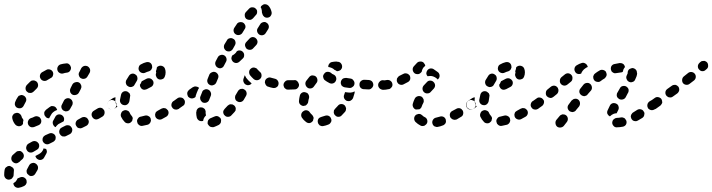

<svg xmlns="http://www.w3.org/2000/svg" viewBox="-66 -577 3402 917"><path d="M18 275Q18 275 18 275Q22 274 28 271Q36 267 45 269Q54 272 59 280Q61 284 61 288Q62 293 61 297Q59 301 57 305Q54 308 50 311Q36 318 23 320Q14 321 6 315Q-1 309 -2 300Q-2 300 -2 299Q-2 298 -2 298Q3 295 8 291Q14 284 18 275ZM0 231Q-2 226 -7 222Q-12 220 -16 217Q-16 217 -17 217Q-17 216 -17 216Q-22 215 -26 216Q-31 217 -34 220Q-38 222 -41 226Q-43 230 -44 234Q-46 246 -46 258Q-46 267 -40 274Q-33 281 -24 281Q-20 281 -15 279Q-11 278 -8 274Q-5 271 -3 267Q-1 263 -1 259Q-1 250 0 243Q1 237 0 231ZM64 230 73 213Q78 204 87 202Q96 199 104 204Q112 209 115 218Q117 227 113 235L103 252Q101 256 97 259Q94 262 89 263Q85 264 81 264Q77 263 73 261Q71 259 68 256Q66 255 65 254Q61 248 61 242Q60 236 64 230ZM48 168Q48 159 42 152Q39 149 35 146Q32 144 27 144Q23 144 18 145Q14 146 11 149Q2 157 -6 164Q-12 171 -12 180Q-12 190 -5 196Q-2 199 2 201Q6 203 11 203Q15 203 19 201Q23 199 27 196Q32 190 40 184Q47 178 48 168ZM142 131Q142 132 142 133Q139 142 133 149Q127 155 120 159Q111 164 103 168Q104 173 107 177Q110 182 115 184Q123 189 132 186Q141 183 145 175L155 157Q158 152 158 146Q157 139 154 134Q149 134 144 132Q143 131 142 131ZM116 134Q119 130 120 126Q122 122 121 117Q121 113 119 109Q114 101 106 98Q97 95 88 99Q79 104 70 109Q62 114 60 123Q57 132 62 140Q66 148 75 151Q84 153 92 149Q100 144 109 139Q113 137 116 134ZM194 96Q197 93 199 89Q200 84 200 80Q200 75 198 71Q194 63 185 60Q177 57 168 61L150 69Q146 71 143 74Q140 78 138 82Q137 86 137 91Q137 95 139 99Q143 107 152 111Q161 114 169 110L187 101Q191 99 194 96ZM278 51Q281 42 277 34Q275 30 272 27Q269 24 265 22Q260 21 256 21Q251 21 247 23L229 32Q225 34 222 37Q219 41 218 45Q216 49 217 54Q217 58 219 62Q221 66 224 69Q227 72 231 74Q236 75 240 75Q245 75 249 73L267 64Q275 60 278 51ZM357 11Q360 2 355 -6Q353 -10 350 -13Q346 -16 342 -17Q338 -19 333 -18Q329 -18 325 -16L307 -6Q299 -2 296 7Q293 16 298 24Q300 28 303 31Q307 34 311 35Q315 36 320 36Q324 35 328 33L346 24Q354 20 357 11ZM130 9Q133 0 129 -9Q127 -13 124 -16Q121 -19 117 -20Q112 -22 108 -22Q104 -22 99 -20Q90 -15 82 -13Q73 -10 69 -1Q65 7 68 16Q69 20 72 23Q75 27 79 29Q83 31 88 31Q92 31 96 30Q107 26 118 21Q127 17 130 9ZM187 16Q184 7 188 -1L189 -2L198 -19Q202 -27 211 -30Q220 -32 228 -28Q232 -26 235 -22Q238 -19 239 -15Q241 -10 240 -6Q240 -1 238 2L237 3L220 12Q212 15 206 22Q202 26 200 30Q199 30 199 30Q198 30 198 30Q190 25 187 16ZM24 26Q14 25 8 19Q-3 7 -7 -10Q-8 -15 -8 -19Q-7 -23 -5 -27Q-2 -31 1 -34Q5 -36 9 -37Q18 -40 26 -35Q34 -30 37 -21Q38 -15 41 -12Q43 -10 44 -8Q45 -6 46 -3Q45 1 44 6Q44 10 44 13Q44 15 42 17Q41 18 40 20Q33 26 24 26ZM433 -34Q435 -43 431 -51Q428 -55 425 -58Q421 -61 417 -62Q412 -63 408 -62Q403 -61 400 -59L382 -48Q375 -44 372 -35Q370 -26 375 -18Q377 -14 381 -11Q385 -8 389 -7Q393 -6 398 -7Q402 -8 406 -10L423 -20Q431 -25 433 -34ZM189 -42Q196 -48 205 -51Q206 -51 207 -52Q206 -55 205 -57Q204 -60 202 -62Q199 -66 195 -68Q191 -70 187 -70Q182 -71 178 -70Q174 -68 170 -65Q162 -59 154 -53Q151 -50 148 -46Q146 -43 145 -38Q145 -34 146 -29Q147 -25 150 -22Q153 -17 158 -14Q163 -12 169 -12V-13L178 -29Q182 -37 189 -42ZM228 -61Q231 -52 239 -48Q243 -46 247 -45Q252 -45 256 -46Q260 -48 264 -50Q267 -53 269 -57L279 -75Q281 -79 281 -83Q282 -88 280 -92Q279 -96 276 -100Q273 -103 270 -105Q261 -110 252 -107Q243 -104 239 -96L230 -78Q225 -70 228 -61ZM487 -65Q489 -69 490 -73Q491 -77 490 -82Q489 -86 486 -90Q481 -98 472 -99Q463 -101 455 -95Q451 -93 449 -89Q446 -85 446 -81Q445 -76 446 -72Q447 -68 449 -64Q455 -56 464 -55Q473 -53 481 -58V-59Q485 -61 487 -65ZM5 -83Q4 -78 6 -74Q7 -70 10 -67Q13 -63 17 -62Q26 -58 35 -61Q43 -64 47 -72Q51 -81 56 -89Q61 -97 59 -106Q56 -115 48 -120Q44 -122 40 -123Q36 -124 31 -122Q27 -121 23 -119Q20 -116 18 -112Q11 -102 7 -91Q5 -87 5 -83ZM268 -147Q268 -143 269 -139Q270 -134 273 -131Q276 -127 280 -125Q288 -121 297 -124Q306 -126 311 -135L320 -152Q322 -156 323 -161Q323 -165 322 -169Q320 -174 318 -177Q315 -181 311 -183Q303 -187 294 -184Q285 -182 280 -174L271 -156Q269 -152 268 -147ZM56 -155Q56 -145 63 -139Q66 -136 70 -134Q75 -133 79 -133Q84 -133 88 -135Q92 -137 95 -140Q102 -147 109 -154Q116 -161 116 -170Q116 -179 110 -186Q107 -189 102 -191Q98 -193 94 -193Q89 -193 85 -192Q81 -190 78 -187Q70 -179 62 -171Q56 -164 56 -155ZM125 -218Q123 -209 128 -201Q133 -193 142 -191Q152 -189 159 -194Q168 -199 176 -204Q185 -208 187 -217Q190 -226 186 -234Q181 -243 172 -245Q163 -248 155 -243Q145 -238 135 -232Q127 -227 125 -218ZM310 -225Q309 -221 311 -216Q312 -212 315 -208Q317 -205 321 -203Q325 -201 330 -200Q334 -200 338 -201Q343 -202 346 -205Q350 -208 352 -212L362 -229Q366 -237 364 -246Q361 -255 353 -260Q345 -264 336 -262Q327 -259 322 -251L313 -233Q310 -229 310 -225ZM211 -260Q206 -252 208 -243Q210 -234 218 -229Q226 -224 235 -226Q244 -229 253 -230Q263 -231 268 -238Q274 -246 273 -255Q272 -259 270 -263Q268 -267 264 -270Q261 -273 257 -274Q252 -275 248 -274Q236 -273 225 -270Q216 -268 211 -260Z M646 15Q650 12 652 8Q654 4 655 0Q655 -4 654 -9Q652 -18 644 -22Q636 -27 627 -25Q617 -22 607 -20Q598 -19 593 -11Q587 -4 589 5Q590 10 592 14Q594 17 598 20Q602 23 606 24Q610 25 615 24Q626 22 638 19Q643 18 646 15ZM546 12Q536 12 530 6Q519 -5 512 -20Q509 -29 513 -37Q516 -46 525 -49Q533 -53 542 -49Q551 -46 554 -37Q557 -30 561 -26Q564 -23 566 -19Q568 -15 568 -11Q567 -9 567 -8Q566 -5 566 -2Q565 0 564 2Q563 4 561 5Q555 12 546 12ZM738 -32Q741 -41 736 -50Q734 -53 730 -56Q727 -59 723 -60Q718 -61 714 -61Q709 -60 705 -58Q696 -53 687 -48Q683 -46 680 -43Q677 -40 676 -35Q674 -31 675 -27Q675 -22 677 -18Q681 -10 690 -7Q699 -4 707 -8Q717 -13 727 -19Q735 -23 738 -32ZM799 -73Q801 -82 795 -90Q793 -94 789 -96Q785 -98 781 -99Q776 -100 772 -99Q768 -98 764 -95L762 -94Q755 -89 753 -80Q751 -70 757 -63Q759 -59 763 -57Q767 -54 771 -54Q776 -53 780 -54Q784 -55 788 -57L790 -59Q798 -64 799 -73ZM464 -55Q455 -57 449 -64Q447 -68 446 -72Q445 -77 446 -81Q447 -86 449 -89Q452 -93 455 -96L473 -108Q476 -110 479 -111Q483 -112 486 -112Q485 -108 485 -104Q484 -95 486 -87Q488 -78 493 -70Q494 -69 495 -68L481 -58Q473 -53 464 -55ZM511 -84Q517 -76 526 -75Q535 -73 543 -79Q550 -85 552 -94Q553 -104 555 -114Q556 -118 556 -122Q555 -127 553 -131Q550 -134 546 -137Q543 -140 538 -141Q529 -143 521 -138Q514 -133 512 -124Q509 -112 507 -100Q506 -91 511 -84ZM615 -191 634 -201Q643 -205 652 -202Q660 -199 665 -191Q669 -182 666 -174Q663 -165 654 -161L635 -151Q626 -147 618 -149Q609 -152 605 -161Q603 -163 603 -166Q602 -169 602 -172Q604 -175 606 -178Q609 -183 611 -189Q612 -189 613 -190Q614 -190 615 -191ZM535 -186Q534 -181 536 -177Q537 -173 540 -169Q543 -166 547 -164Q551 -162 555 -161Q560 -161 564 -162Q568 -164 572 -166Q575 -169 577 -173Q582 -182 587 -190Q592 -198 590 -207Q589 -216 581 -221Q573 -227 564 -225Q555 -223 550 -215Q543 -205 537 -194Q535 -190 535 -186ZM721 -251Q717 -259 708 -262Q699 -265 691 -261Q689 -260 687 -259Q685 -257 683 -255Q683 -254 683 -253Q682 -245 679 -238Q679 -236 679 -234Q680 -233 680 -231Q680 -230 680 -229Q676 -220 680 -212Q683 -203 691 -199Q695 -197 700 -197Q704 -197 709 -199Q713 -200 716 -203Q719 -206 721 -211Q725 -220 725 -232Q725 -242 721 -251ZM597 -257Q594 -248 598 -240Q602 -232 611 -229Q620 -226 628 -230Q636 -234 644 -236Q648 -237 652 -240Q656 -243 658 -247Q660 -251 661 -255Q661 -259 660 -264Q658 -273 650 -278Q642 -282 633 -280Q620 -277 608 -270Q599 -266 597 -257Z M985 14Q988 11 989 7Q990 2 990 -2Q990 -7 988 -11Q986 -15 982 -17Q979 -20 974 -22Q970 -23 966 -23Q961 -22 957 -20Q949 -16 941 -13Q937 -12 934 -9Q930 -6 928 -2Q926 2 926 6Q925 10 926 15Q928 19 931 22Q934 26 938 28Q941 30 946 30Q950 31 955 30Q966 26 978 20Q982 18 985 14ZM885 -1Q877 -6 874 -15Q871 -27 871 -40Q871 -41 872 -43Q872 -52 879 -59Q886 -65 895 -64Q900 -64 904 -62Q908 -60 911 -57Q914 -54 915 -49Q917 -45 916 -41Q916 -40 916 -40Q916 -33 918 -26Q918 -26 918 -26Q918 -26 918 -26Q912 -20 908 -13Q905 -6 904 1Q903 1 903 1Q902 1 902 1Q893 3 885 -1ZM1059 -49Q1060 -53 1060 -58Q1060 -62 1058 -66Q1056 -70 1053 -73Q1049 -76 1045 -78Q1041 -79 1036 -79Q1032 -79 1028 -77Q1024 -75 1021 -72Q1014 -64 1007 -57Q1004 -54 1002 -50Q1000 -46 1000 -42Q1000 -37 1002 -33Q1003 -29 1007 -26Q1013 -19 1022 -19Q1032 -19 1038 -25Q1046 -33 1054 -42Q1057 -45 1059 -49ZM814 -77Q816 -81 817 -85Q817 -90 817 -94Q816 -98 813 -102Q808 -110 799 -111Q789 -113 782 -108L764 -95Q760 -93 758 -89Q756 -85 755 -81Q754 -77 755 -72Q756 -68 759 -64Q764 -56 773 -55Q782 -53 790 -59L807 -71Q811 -73 814 -77ZM890 -107Q890 -103 892 -99Q894 -95 897 -92Q900 -88 904 -87Q913 -84 922 -88Q930 -92 933 -100Q937 -110 941 -120Q944 -129 940 -137Q936 -146 928 -149Q924 -151 919 -151Q915 -151 911 -149Q906 -147 903 -144Q900 -140 899 -136Q895 -126 891 -116Q889 -112 890 -107ZM1111 -137Q1109 -145 1100 -150Q1097 -152 1092 -153Q1088 -153 1083 -152Q1079 -151 1076 -148Q1072 -145 1070 -141Q1065 -132 1060 -124Q1057 -120 1057 -116Q1056 -111 1057 -107Q1058 -102 1060 -99Q1063 -95 1067 -93Q1075 -88 1084 -90Q1093 -92 1098 -100Q1104 -109 1109 -119Q1114 -128 1111 -137ZM885 -157Q879 -163 870 -164Q862 -165 854 -160L837 -148Q834 -145 831 -141Q829 -137 828 -133Q828 -128 829 -124Q830 -120 832 -116Q838 -109 847 -107Q856 -106 864 -111L868 -114Q868 -119 870 -123Q873 -133 878 -144Q880 -151 885 -157ZM1329 -155Q1335 -162 1335 -171Q1336 -175 1334 -179Q1332 -184 1329 -187Q1326 -190 1322 -192Q1318 -193 1313 -193L1311 -194Q1301 -194 1295 -187Q1288 -180 1288 -171Q1288 -167 1290 -163Q1291 -158 1295 -155Q1298 -152 1302 -150Q1306 -149 1310 -149H1313Q1322 -148 1329 -155ZM1246 -157Q1250 -157 1254 -160Q1258 -162 1261 -166Q1263 -169 1264 -174Q1266 -183 1261 -191Q1256 -199 1247 -201Q1238 -203 1228 -206Q1220 -209 1211 -204Q1203 -200 1200 -191Q1199 -187 1199 -183Q1200 -178 1202 -174Q1204 -170 1207 -167Q1210 -164 1215 -163Q1226 -159 1237 -157Q1242 -156 1246 -157ZM925 -184Q928 -175 937 -171Q945 -167 954 -171Q963 -174 967 -183L975 -202Q979 -211 976 -219Q972 -228 964 -232Q955 -236 947 -232Q938 -229 934 -221L926 -201Q922 -192 925 -184ZM1132 -182Q1134 -180 1136 -179Q1134 -177 1132 -175Q1130 -174 1128 -172Q1124 -171 1119 -170Q1115 -170 1110 -172Q1102 -175 1098 -184Q1094 -192 1097 -201Q1100 -209 1103 -218Q1106 -211 1110 -205Q1119 -193 1132 -182ZM1163 -194Q1172 -195 1178 -202Q1181 -205 1182 -209Q1184 -214 1183 -218Q1183 -223 1181 -227Q1179 -231 1176 -233Q1169 -239 1164 -245Q1162 -249 1158 -251Q1154 -253 1150 -254Q1145 -255 1141 -254Q1137 -253 1133 -250Q1125 -244 1124 -235Q1123 -226 1128 -218Q1136 -208 1146 -199Q1154 -193 1163 -194ZM963 -267Q966 -258 974 -254Q983 -249 991 -252Q1000 -255 1004 -264L1014 -283Q1018 -291 1015 -300Q1012 -309 1004 -313Q996 -317 987 -314Q978 -311 974 -303L964 -284Q960 -275 963 -267ZM1100 -312Q1101 -322 1094 -329Q1089 -335 1080 -336Q1072 -337 1065 -332Q1061 -324 1054 -319Q1050 -315 1044 -313Q1039 -306 1039 -298Q1040 -290 1045 -284Q1051 -277 1061 -276Q1070 -276 1077 -282Q1085 -290 1093 -297Q1100 -303 1100 -312ZM1004 -348Q1007 -339 1015 -334Q1023 -330 1032 -332Q1041 -335 1046 -343L1056 -361Q1061 -370 1058 -379Q1056 -388 1047 -392Q1039 -397 1030 -394Q1021 -392 1017 -383L1006 -365Q1002 -357 1004 -348ZM1164 -378Q1163 -388 1156 -394Q1150 -400 1140 -400Q1131 -399 1125 -392Q1118 -385 1111 -377Q1104 -370 1104 -361Q1105 -352 1111 -345Q1118 -339 1127 -339Q1137 -339 1143 -346Q1151 -354 1158 -362Q1164 -369 1164 -378ZM1217 -456Q1214 -465 1206 -469Q1205 -470 1204 -470Q1203 -470 1203 -471Q1200 -471 1197 -472Q1191 -472 1185 -469Q1179 -466 1176 -460Q1171 -452 1166 -444Q1160 -436 1162 -427Q1164 -418 1172 -412Q1180 -407 1189 -409Q1198 -411 1203 -419Q1210 -429 1215 -438Q1220 -447 1217 -456ZM1050 -427Q1052 -418 1060 -413Q1068 -408 1077 -410Q1086 -412 1091 -419Q1097 -428 1102 -437Q1105 -441 1106 -445Q1107 -449 1106 -454Q1105 -458 1102 -462Q1100 -466 1096 -468Q1092 -471 1088 -471Q1084 -472 1079 -471Q1075 -471 1071 -468Q1067 -466 1065 -462Q1059 -453 1053 -444Q1048 -436 1050 -427ZM1103 -503Q1103 -494 1110 -487Q1114 -485 1118 -483Q1122 -482 1127 -482Q1131 -482 1135 -484Q1139 -486 1142 -489Q1149 -497 1155 -504Q1162 -510 1162 -519Q1163 -529 1156 -535Q1150 -542 1140 -542Q1131 -543 1124 -536Q1117 -529 1108 -519Q1102 -512 1103 -503ZM1191 -555Q1196 -557 1200 -557Q1205 -556 1209 -555Q1213 -553 1216 -550Q1227 -538 1231 -520Q1233 -511 1228 -503Q1224 -495 1214 -493Q1205 -491 1197 -496Q1190 -501 1187 -510Q1187 -513 1185 -516Q1185 -516 1185 -517Q1185 -518 1185 -519Q1185 -528 1182 -537Q1180 -540 1179 -542Q1180 -545 1181 -547Q1182 -549 1184 -550Q1187 -553 1191 -555Z M1510 13Q1513 10 1515 6Q1517 2 1517 -3Q1517 -7 1515 -11Q1512 -20 1503 -24Q1495 -27 1486 -24Q1478 -21 1470 -19Q1461 -17 1455 -10Q1450 -2 1452 7Q1453 12 1455 15Q1458 19 1461 22Q1465 24 1469 25Q1474 26 1478 25Q1490 23 1502 18Q1507 16 1510 13ZM1411 11Q1402 11 1395 5Q1384 -3 1376 -15Q1371 -23 1373 -32Q1375 -41 1383 -46Q1391 -52 1400 -50Q1409 -48 1414 -40Q1418 -34 1424 -29Q1427 -26 1429 -22Q1432 -17 1432 -12Q1430 -9 1430 -5Q1429 -3 1429 -1Q1429 0 1428 1Q1427 2 1426 3Q1420 10 1411 11ZM1586 -51Q1587 -55 1587 -60Q1586 -64 1584 -68Q1582 -72 1579 -75Q1571 -81 1562 -80Q1553 -79 1547 -71Q1541 -64 1534 -57Q1531 -54 1529 -50Q1528 -46 1528 -41Q1528 -37 1530 -33Q1531 -29 1535 -26Q1541 -19 1550 -19Q1560 -19 1566 -26Q1574 -34 1582 -43Q1585 -47 1586 -51ZM1366 -80Q1361 -87 1362 -96Q1363 -108 1366 -120Q1368 -129 1376 -134Q1384 -139 1393 -136Q1397 -135 1401 -133Q1405 -130 1407 -126Q1409 -123 1410 -118Q1411 -114 1410 -109Q1407 -100 1406 -91Q1406 -85 1401 -80Q1397 -74 1391 -72Q1389 -72 1386 -72Q1385 -72 1385 -71Q1384 -71 1383 -71Q1382 -71 1381 -71Q1372 -73 1366 -80ZM1628 -136Q1628 -138 1627 -141Q1622 -137 1616 -136Q1607 -134 1599 -135Q1590 -136 1582 -137Q1580 -131 1578 -125Q1574 -116 1578 -107Q1582 -99 1591 -95Q1595 -94 1599 -94Q1604 -94 1608 -96Q1612 -98 1615 -101Q1618 -104 1620 -108Q1624 -119 1627 -131Q1628 -133 1628 -136ZM1357 -158Q1363 -165 1362 -174Q1361 -178 1359 -182Q1357 -186 1354 -189Q1351 -192 1346 -194Q1342 -195 1338 -194Q1326 -194 1313 -194Q1304 -193 1297 -187Q1290 -180 1291 -171Q1291 -166 1292 -162Q1294 -158 1297 -155Q1300 -152 1304 -150Q1309 -148 1313 -149Q1328 -149 1341 -150Q1351 -150 1357 -158ZM1780 -155Q1786 -162 1786 -171Q1787 -180 1780 -187Q1773 -193 1764 -194H1763Q1753 -194 1747 -187Q1740 -180 1740 -171Q1740 -162 1747 -155Q1753 -149 1763 -149H1764Q1773 -148 1780 -155ZM1709 -156Q1716 -162 1717 -171Q1717 -181 1711 -188Q1705 -194 1695 -195L1674 -196Q1665 -196 1658 -190Q1651 -184 1651 -175Q1650 -165 1656 -158Q1663 -151 1672 -151L1693 -150Q1702 -149 1709 -156ZM1393 -173Q1395 -164 1403 -158Q1410 -153 1420 -155Q1429 -157 1434 -165Q1439 -173 1445 -180Q1451 -187 1450 -196Q1449 -206 1442 -212Q1435 -217 1425 -217Q1416 -216 1410 -208Q1403 -199 1396 -190Q1391 -182 1393 -173ZM1618 -162Q1626 -167 1627 -177Q1628 -186 1622 -193Q1617 -201 1607 -202Q1597 -203 1587 -205Q1583 -205 1579 -204Q1574 -203 1571 -201Q1567 -198 1565 -194Q1562 -190 1562 -186Q1561 -182 1562 -177Q1563 -173 1565 -169Q1568 -166 1572 -163Q1576 -161 1580 -160Q1590 -159 1602 -157Q1611 -156 1618 -162ZM1525 -179Q1534 -182 1538 -191Q1542 -199 1539 -208Q1536 -217 1527 -221Q1519 -224 1516 -228Q1509 -234 1499 -234Q1490 -234 1484 -227Q1481 -224 1479 -220Q1477 -216 1477 -211Q1478 -207 1479 -203Q1481 -198 1484 -195Q1494 -187 1508 -180Q1517 -176 1525 -179ZM1542 -283Q1544 -283 1546 -282Q1556 -282 1562 -275Q1568 -268 1568 -259Q1568 -254 1566 -250Q1564 -246 1561 -243Q1557 -240 1553 -239Q1549 -237 1544 -237Q1544 -237 1543 -237Q1540 -239 1537 -241Q1534 -242 1532 -243Q1531 -244 1531 -244Q1525 -250 1517 -253Q1510 -256 1502 -257Q1501 -266 1507 -273Q1512 -280 1521 -281Q1530 -283 1542 -283Z M2056 18Q2060 15 2062 11Q2064 7 2064 3Q2064 -2 2063 -6Q2060 -15 2052 -19Q2043 -23 2035 -20Q2025 -17 2016 -15Q2007 -13 2002 -5Q1997 3 1999 12Q2000 16 2002 20Q2005 24 2008 26Q2012 28 2017 29Q2021 30 2025 29Q2037 27 2049 22Q2053 21 2056 18ZM1951 25Q1956 25 1960 24Q1964 22 1967 19Q1971 16 1973 12Q1977 4 1974 -5Q1971 -14 1962 -18Q1955 -21 1951 -26Q1948 -29 1944 -31Q1940 -33 1935 -33Q1931 -33 1927 -31Q1922 -30 1919 -27Q1912 -20 1912 -11Q1912 -2 1918 5Q1929 16 1943 23Q1947 25 1951 25ZM2146 -32Q2148 -41 2144 -49Q2141 -53 2138 -56Q2134 -59 2130 -60Q2125 -61 2121 -60Q2117 -60 2113 -57Q2103 -52 2094 -47Q2086 -43 2083 -34Q2081 -25 2085 -16Q2087 -13 2091 -10Q2094 -7 2099 -6Q2103 -4 2107 -5Q2112 -5 2116 -7Q2125 -13 2136 -19Q2144 -23 2146 -32ZM2206 -73Q2208 -82 2202 -90Q2200 -94 2196 -96Q2192 -98 2188 -99Q2183 -100 2179 -99Q2175 -98 2171 -95L2169 -94Q2162 -89 2160 -80Q2159 -71 2164 -63Q2167 -59 2170 -57Q2174 -54 2179 -54Q2183 -53 2187 -54Q2192 -55 2195 -57L2197 -59Q2205 -64 2206 -73ZM1907 -66Q1903 -74 1906 -83Q1909 -94 1915 -106Q1919 -114 1928 -117Q1937 -120 1946 -116Q1950 -114 1952 -111Q1955 -107 1957 -103Q1958 -99 1958 -94Q1958 -90 1956 -86Q1951 -77 1948 -68Q1947 -64 1944 -61Q1941 -57 1937 -55Q1937 -55 1937 -55Q1937 -55 1937 -55Q1936 -55 1936 -55Q1929 -55 1922 -54Q1922 -54 1921 -54Q1920 -54 1920 -54Q1911 -57 1907 -66ZM1952 -151Q1953 -142 1960 -136Q1967 -130 1976 -131Q1986 -131 1992 -139Q1998 -146 2006 -154Q2012 -161 2012 -170Q2011 -180 2004 -186Q1998 -192 1988 -192Q1979 -192 1973 -185Q1965 -176 1957 -168Q1951 -160 1952 -151ZM1798 -154Q1801 -156 1804 -160Q1807 -163 1808 -168Q1809 -172 1808 -176Q1807 -185 1799 -191Q1792 -196 1782 -195Q1773 -193 1764 -193Q1755 -193 1748 -187Q1742 -180 1742 -171Q1742 -162 1748 -155Q1755 -148 1764 -148Q1776 -148 1789 -151Q1794 -151 1798 -154ZM1893 -198Q1895 -207 1891 -216Q1889 -219 1885 -222Q1881 -225 1877 -226Q1873 -227 1868 -227Q1864 -226 1860 -224Q1851 -219 1842 -215Q1838 -213 1835 -209Q1832 -206 1830 -202Q1829 -198 1829 -193Q1829 -189 1831 -185Q1835 -176 1844 -173Q1853 -170 1861 -174Q1872 -179 1882 -185Q1890 -189 1893 -198ZM1989 -250Q1999 -251 2006 -246Q2015 -239 2023 -234Q2031 -229 2033 -220Q2035 -211 2030 -203Q2029 -201 2027 -200Q2026 -198 2025 -197Q2022 -200 2020 -202Q2013 -208 2005 -211Q1997 -215 1987 -214Q1982 -214 1976 -213Q1971 -218 1970 -226Q1970 -234 1975 -241Q1980 -248 1989 -250ZM1927 -223Q1917 -223 1911 -230Q1905 -237 1905 -246Q1905 -255 1912 -262Q1919 -269 1925 -276Q1931 -283 1941 -283Q1950 -284 1957 -278Q1960 -275 1962 -271Q1965 -267 1965 -263Q1965 -263 1965 -263Q1965 -263 1965 -263Q1960 -259 1956 -254Q1951 -247 1949 -239Q1949 -237 1948 -234Q1946 -231 1943 -229Q1936 -222 1927 -223Z M2362 15Q2366 12 2368 8Q2370 4 2371 0Q2371 -4 2370 -9Q2368 -18 2360 -22Q2352 -27 2343 -25Q2333 -22 2323 -20Q2314 -19 2309 -11Q2303 -4 2305 5Q2306 10 2308 14Q2310 17 2314 20Q2318 23 2322 24Q2326 25 2331 24Q2342 22 2354 19Q2359 18 2362 15ZM2262 12Q2252 12 2246 6Q2235 -5 2228 -20Q2225 -29 2229 -37Q2232 -46 2241 -49Q2249 -53 2258 -49Q2267 -46 2270 -37Q2273 -30 2277 -26Q2280 -23 2282 -19Q2284 -15 2284 -11Q2283 -9 2283 -8Q2282 -5 2282 -2Q2281 0 2280 2Q2279 4 2277 5Q2271 12 2262 12ZM2454 -32Q2457 -41 2452 -50Q2450 -53 2446 -56Q2443 -59 2439 -60Q2434 -61 2430 -61Q2425 -60 2421 -58Q2412 -53 2403 -48Q2399 -46 2396 -43Q2393 -40 2392 -35Q2390 -31 2391 -27Q2391 -22 2393 -18Q2397 -10 2406 -7Q2415 -4 2423 -8Q2433 -13 2443 -19Q2451 -23 2454 -32ZM2515 -73Q2517 -82 2511 -90Q2509 -94 2505 -96Q2501 -98 2497 -99Q2492 -100 2488 -99Q2484 -98 2480 -95L2478 -94Q2471 -89 2469 -80Q2467 -70 2473 -63Q2475 -59 2479 -57Q2483 -54 2487 -54Q2492 -53 2496 -54Q2500 -55 2504 -57L2506 -59Q2514 -64 2515 -73ZM2180 -55Q2171 -57 2165 -64Q2163 -68 2162 -72Q2161 -77 2162 -81Q2163 -86 2165 -89Q2168 -93 2171 -96L2189 -108Q2192 -110 2195 -111Q2199 -112 2202 -112Q2201 -108 2201 -104Q2200 -95 2202 -87Q2204 -78 2209 -70Q2210 -69 2211 -68L2197 -58Q2189 -53 2180 -55ZM2227 -84Q2233 -76 2242 -75Q2251 -73 2259 -79Q2266 -85 2268 -94Q2269 -104 2271 -114Q2272 -118 2272 -122Q2271 -127 2269 -131Q2266 -134 2262 -137Q2259 -140 2254 -141Q2245 -143 2237 -138Q2230 -133 2228 -124Q2225 -112 2223 -100Q2222 -91 2227 -84ZM2331 -191 2350 -201Q2359 -205 2368 -202Q2376 -199 2381 -191Q2385 -182 2382 -174Q2379 -165 2370 -161L2351 -151Q2342 -147 2334 -149Q2325 -152 2321 -161Q2319 -163 2319 -166Q2318 -169 2318 -172Q2320 -175 2322 -178Q2325 -183 2327 -189Q2328 -189 2329 -190Q2330 -190 2331 -191ZM2251 -186Q2250 -181 2252 -177Q2253 -173 2256 -169Q2259 -166 2263 -164Q2267 -162 2271 -161Q2276 -161 2280 -162Q2284 -164 2288 -166Q2291 -169 2293 -173Q2298 -182 2303 -190Q2308 -198 2306 -207Q2305 -216 2297 -221Q2289 -227 2280 -225Q2271 -223 2266 -215Q2259 -205 2253 -194Q2251 -190 2251 -186ZM2437 -251Q2433 -259 2424 -262Q2415 -265 2407 -261Q2405 -260 2403 -259Q2401 -257 2399 -255Q2399 -254 2399 -253Q2398 -245 2395 -238Q2395 -236 2395 -234Q2396 -233 2396 -231Q2396 -230 2396 -229Q2392 -220 2396 -212Q2399 -203 2407 -199Q2411 -197 2416 -197Q2420 -197 2425 -199Q2429 -200 2432 -203Q2435 -206 2437 -211Q2441 -220 2441 -232Q2441 -242 2437 -251ZM2313 -257Q2310 -248 2314 -240Q2318 -232 2327 -229Q2336 -226 2344 -230Q2352 -234 2360 -236Q2364 -237 2368 -240Q2372 -243 2374 -247Q2376 -251 2377 -255Q2377 -259 2376 -264Q2374 -273 2366 -278Q2358 -282 2349 -280Q2336 -277 2324 -270Q2315 -266 2313 -257Z M2646 -11Q2645 -20 2638 -26Q2634 -29 2630 -30Q2626 -31 2621 -31Q2617 -30 2613 -28Q2609 -26 2606 -22L2591 -4Q2586 3 2587 12Q2588 22 2595 28Q2602 33 2611 32Q2621 31 2627 24L2641 6Q2647 -2 2646 -11ZM2923 19Q2928 11 2926 2Q2925 -3 2922 -6Q2920 -10 2916 -13Q2912 -15 2908 -16Q2904 -17 2899 -16Q2889 -14 2880 -14Q2876 -13 2872 -12Q2868 -10 2865 -7Q2861 -4 2860 0Q2858 5 2858 9Q2858 18 2865 25Q2871 32 2881 31Q2894 31 2909 28Q2918 26 2923 19ZM3008 -20Q3010 -23 3011 -28Q3012 -32 3012 -37Q3011 -41 3008 -45Q3004 -53 2994 -55Q2985 -57 2977 -52Q2967 -45 2958 -40Q2954 -38 2952 -34Q2949 -31 2948 -27Q2946 -22 2947 -18Q2948 -13 2950 -9Q2952 -6 2955 -3Q2959 0 2963 1Q2968 2 2972 2Q2976 1 2980 -1Q2991 -7 3002 -14Q3005 -16 3008 -20ZM2847 -73Q2851 -81 2860 -84Q2869 -86 2877 -82Q2886 -78 2888 -69Q2891 -60 2887 -52Q2882 -43 2879 -36Q2871 -36 2864 -33Q2855 -29 2849 -23Q2848 -22 2847 -21Q2839 -25 2835 -33Q2832 -42 2836 -50Q2840 -60 2847 -73ZM2704 -86Q2703 -95 2696 -101Q2692 -104 2688 -105Q2683 -106 2679 -105Q2674 -105 2671 -102Q2667 -100 2664 -97L2650 -78Q2644 -71 2645 -61Q2647 -52 2654 -46Q2657 -44 2662 -43Q2666 -41 2671 -42Q2675 -43 2679 -45Q2683 -47 2685 -51L2700 -69Q2705 -77 2704 -86ZM3072 -65Q3074 -69 3075 -73Q3076 -78 3075 -82Q3074 -86 3071 -90Q3066 -98 3057 -99Q3047 -101 3040 -95L3035 -92Q3031 -89 3029 -85Q3026 -81 3026 -77Q3025 -73 3026 -68Q3027 -64 3029 -60Q3035 -53 3044 -51Q3053 -50 3061 -55L3066 -59Q3070 -61 3072 -65ZM2529 -78Q2531 -81 2532 -86Q2533 -90 2532 -95Q2531 -99 2528 -102Q2522 -110 2513 -111Q2504 -113 2497 -107Q2488 -101 2480 -95Q2473 -90 2471 -81Q2469 -72 2475 -64Q2480 -57 2489 -55Q2498 -53 2506 -59Q2514 -64 2523 -71Q2527 -74 2529 -78ZM2880 -127Q2879 -122 2880 -118Q2881 -114 2884 -110Q2887 -107 2891 -104Q2899 -100 2908 -102Q2917 -104 2922 -112L2933 -133Q2936 -137 2936 -141Q2937 -146 2936 -150Q2935 -154 2932 -158Q2929 -161 2925 -164Q2917 -168 2908 -166Q2899 -164 2895 -156L2883 -135Q2880 -131 2880 -127ZM2599 -135Q2601 -139 2601 -144Q2602 -148 2600 -152Q2599 -157 2596 -160Q2590 -167 2581 -168Q2571 -168 2564 -162L2548 -149Q2541 -143 2541 -133Q2540 -124 2546 -117Q2549 -114 2553 -112Q2557 -110 2562 -109Q2566 -109 2570 -110Q2574 -112 2578 -115L2594 -128Q2597 -131 2599 -135ZM2761 -160Q2760 -170 2753 -176Q2746 -182 2737 -181Q2727 -180 2721 -173Q2714 -164 2706 -154Q2700 -147 2701 -137Q2703 -128 2710 -123Q2713 -120 2718 -119Q2722 -117 2727 -118Q2731 -119 2735 -121Q2739 -123 2741 -127Q2748 -136 2756 -144Q2762 -151 2761 -160ZM2668 -203Q2669 -212 2663 -219Q2657 -226 2647 -227Q2638 -227 2631 -221L2615 -208Q2608 -201 2608 -192Q2607 -183 2613 -176Q2619 -169 2629 -168Q2638 -168 2645 -174L2661 -187Q2668 -193 2668 -203ZM2932 -228Q2931 -227 2931 -225Q2930 -222 2927 -216Q2923 -207 2927 -199Q2930 -190 2939 -186Q2943 -184 2947 -184Q2952 -184 2956 -186Q2960 -187 2963 -190Q2966 -193 2968 -198Q2972 -206 2974 -212Q2977 -221 2977 -227Q2977 -229 2976 -230Q2976 -240 2969 -246Q2962 -252 2953 -252Q2948 -251 2944 -249Q2940 -248 2937 -244Q2934 -241 2933 -237Q2931 -232 2932 -228Q2932 -228 2932 -228Q2932 -228 2932 -228ZM2827 -209Q2830 -212 2831 -217Q2832 -221 2831 -225Q2830 -230 2828 -234Q2823 -241 2814 -243Q2804 -245 2797 -240Q2786 -234 2776 -226Q2772 -223 2770 -219Q2768 -215 2767 -211Q2767 -206 2768 -202Q2769 -198 2772 -194Q2777 -187 2787 -186Q2796 -184 2803 -190Q2812 -197 2821 -202Q2825 -205 2827 -209ZM2678 -251Q2680 -260 2688 -265Q2701 -273 2712 -276Q2721 -279 2729 -274Q2737 -270 2740 -261Q2741 -260 2741 -259Q2741 -258 2741 -257Q2735 -255 2730 -251Q2722 -246 2717 -239Q2712 -233 2710 -226Q2703 -222 2694 -224Q2685 -226 2681 -234Q2676 -242 2678 -251ZM2903 -275Q2899 -276 2894 -276Q2881 -274 2868 -271Q2859 -269 2854 -261Q2850 -253 2852 -244Q2853 -240 2855 -236Q2858 -233 2862 -230Q2866 -228 2870 -227Q2875 -227 2879 -228Q2889 -230 2899 -231Q2902 -232 2905 -232Q2907 -233 2909 -235Q2910 -239 2911 -244Q2914 -251 2919 -257Q2918 -261 2916 -265Q2914 -269 2911 -271Q2907 -274 2903 -275Z M3093 -79Q3096 -83 3097 -87Q3097 -91 3096 -96Q3095 -100 3093 -104Q3090 -108 3086 -110Q3083 -112 3078 -113Q3074 -114 3069 -113Q3065 -112 3061 -109L3040 -94Q3036 -91 3034 -88Q3032 -84 3031 -79Q3030 -75 3031 -71Q3032 -66 3035 -63Q3037 -59 3041 -57Q3045 -54 3049 -53Q3054 -53 3058 -54Q3062 -55 3066 -57L3087 -72Q3091 -75 3093 -79ZM3178 -146Q3179 -155 3174 -163Q3171 -166 3167 -169Q3163 -171 3159 -172Q3154 -172 3150 -171Q3146 -170 3142 -167L3121 -152Q3113 -146 3112 -137Q3111 -128 3116 -121Q3119 -117 3123 -115Q3126 -112 3131 -112Q3135 -111 3140 -112Q3144 -113 3148 -116L3169 -131Q3176 -137 3178 -146ZM3257 -208Q3258 -218 3252 -225Q3246 -232 3237 -233Q3227 -234 3220 -228Q3211 -220 3200 -212Q3193 -206 3192 -197Q3191 -187 3196 -180Q3202 -173 3211 -172Q3221 -171 3228 -177Q3239 -185 3249 -193Q3256 -199 3257 -208ZM3316 -264Q3316 -274 3310 -280Q3307 -283 3302 -285Q3298 -287 3294 -286Q3289 -286 3285 -285Q3281 -283 3278 -280Q3276 -278 3274 -276Q3267 -269 3267 -260Q3267 -250 3274 -244Q3280 -237 3289 -237Q3299 -237 3305 -244Q3308 -246 3310 -248Q3317 -255 3316 -264Z"/></svg>

Font: FRB American Cursive Dashed Extrabold
Style: Bold Italic
Weight: 800
Italic angle: -25°
Version: Version 2.0;Modular Font Editor K font №1